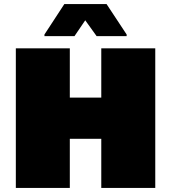

<svg xmlns="http://www.w3.org/2000/svg" viewBox="-20 -926 843 946"><path d="M58 0V-688H324V-445H479V-688H745V0H479V-242H324V0ZM199 -748V-756L297 -906H505L604 -756V-748H456L400 -826L347 -748Z"/></svg>

Font: Saira Expanded Black
Style: Regular
Weight: 900
Width: 7
Designer: Hector Gatti with collaboration of the Omnibus-Type team
Foundry: Omnibus-Type
Version: Version 1.101